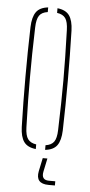

<svg xmlns="http://www.w3.org/2000/svg" viewBox="-54 -636 386 821"><g transform="rotate(5 139.0 -226.0)"><path d="M51 -85Q45 -299.5 51 -514Q52.5 -557 67.8 -578.5Q83 -600 119 -604V-584Q93.5 -580.5 82.8 -565Q72 -549.5 71 -514Q69 -450.5 68.2 -399Q67.5 -347.5 67.5 -299.5Q67.5 -251.5 68.2 -200Q69 -148.5 71 -85Q72 -50 83.2 -34.8Q94.5 -19.5 119 -16V4Q83 0 67.8 -21.2Q52.5 -42.5 51 -85ZM159 4V-16Q184 -19.5 195 -34.8Q206 -50 207 -85Q209 -148.5 210 -200Q211 -251.5 211 -299.5Q211 -347.5 210 -399Q209 -450.5 207 -514Q206 -549.5 195.2 -565Q184.5 -580.5 159 -584V-604Q195 -600 210.2 -578.5Q225.5 -557 227 -514Q233 -299.5 227 -85Q225.5 -42.5 210.2 -21.2Q195 0 159 4ZM214 152H187Q129 152 140 97L152 40H172L160 97Q152.5 134 187 134H214Z"/></g></svg>

Font: Big Shoulders Stencil Display Thin
Style: Regular
Weight: 100
Designer: Patric King
Foundry: XO Type Co
Version: Version 1.000